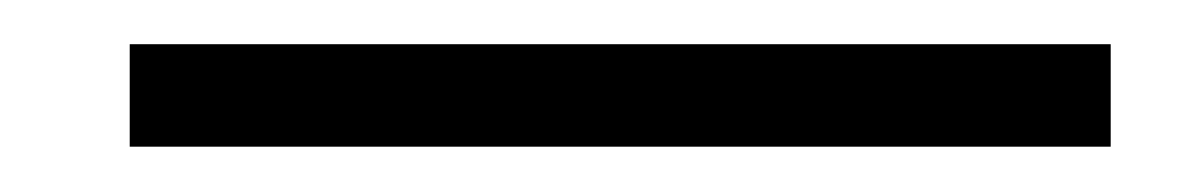

<svg xmlns="http://www.w3.org/2000/svg" viewBox="-20 -761 538 86"><path d="M38.1 -741.2H477.5V-695.3H38.1Z"/></svg>

Font: Post No Bills Colombo
Style: Regular
Weight: 500
Designer: Kosala Senevirathne, Siva Puranthara, Lasantha Premarathna, Tharique Azeez
Foundry: Mooniak
Version: Version 1.220 ; ttfautohint (v1.5)